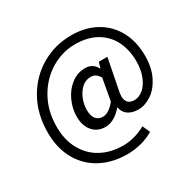

<svg xmlns="http://www.w3.org/2000/svg" viewBox="-172 -854 1201 1183"><g transform="rotate(-30 428.5 -263.0)"><path d="M806.6 -331.5Q806.6 -248 776.9 -187.3Q747.1 -126.5 700.7 -95.2Q654.3 -64 605.5 -64Q563 -64 534.4 -83.7Q505.9 -103.5 500 -140.1H498Q472.2 -108.9 441.2 -90.6Q410.2 -72.3 376.5 -72.3Q340.8 -72.3 313.2 -89.1Q285.6 -106 269.8 -138.4Q253.9 -170.9 253.9 -215.3Q253.9 -272 278.6 -326.4Q303.2 -380.9 347.7 -415.3Q392.1 -449.7 447.8 -449.7Q501 -449.7 527.3 -400.9H529.3L541 -441.4H602.1L562 -237.8Q554.7 -208.5 554.7 -187.5Q554.7 -126.5 614.7 -126.5Q646.5 -126.5 676.3 -151.1Q706.1 -175.8 724.6 -221.9Q743.2 -268.1 743.2 -328.6Q743.2 -409.2 711.9 -472.4Q680.7 -535.6 618.2 -571.8Q555.7 -607.9 466.3 -607.9Q376.5 -607.9 295.7 -559.6Q214.8 -511.2 165.3 -423.6Q115.7 -335.9 115.7 -223.6Q115.7 -128.4 154.5 -59.3Q193.4 9.8 261 45.7Q328.6 81.5 414.6 81.5Q457 81.5 498.3 69.6Q539.6 57.6 574.7 37.6L598.6 90.8Q514.6 140.6 407.7 140.6Q307.6 140.6 226.3 98.9Q145 57.1 97.7 -24.4Q50.3 -106 50.3 -220.7Q50.3 -352.1 107.9 -453.9Q165.5 -555.7 262.5 -611.6Q359.4 -667.5 473.6 -667.5Q574.7 -667.5 649.9 -625.2Q725.1 -583 765.9 -507.1Q806.6 -431.2 806.6 -331.5ZM482.4 -191.4 510.3 -346.2Q497.1 -367.7 483.2 -376.7Q469.2 -385.7 449.7 -385.7Q413.6 -385.7 386 -360.6Q358.4 -335.4 343.3 -297.1Q328.1 -258.8 328.1 -220.7Q328.1 -176.3 346.2 -155.5Q364.3 -134.8 395 -134.8Q415.5 -134.8 437.7 -148.9Q460 -163.1 482.4 -191.4Z"/></g></svg>

Font: Varta SemiBold
Style: Regular
Weight: 600
Designer: Joana Correia, Viktoriya Grabowska, Eben Sorkin
Foundry: Sorkin Type
Version: Version 1.003; ttfautohint (v1.3) -l 8 -r 24 -G 200 -x 12 -H